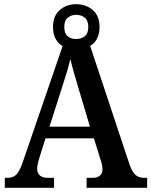

<svg xmlns="http://www.w3.org/2000/svg" viewBox="-20 -900 725 920"><path d="M3 0V-48H16Q42 -48 57.5 -62.5Q73 -77 89 -123L280 -679Q259 -691 246.5 -714Q234 -737 234 -771Q234 -824 266.5 -852Q299 -880 345 -880Q392 -880 424.5 -852Q457 -824 457 -771Q457 -738 445 -715Q433 -692 412 -680L601 -111Q614 -74 630 -61Q646 -48 670 -48H685V0H395V-48H427Q445 -48 458 -58Q471 -68 471 -89Q471 -99 468.5 -111.5Q466 -124 462 -134L430 -237H198L169 -145Q165 -133 161.5 -117.5Q158 -102 158 -90Q158 -70 171.5 -59Q185 -48 206 -48H239V0ZM345 -713Q369 -713 386 -726Q403 -739 403 -771Q403 -802 386 -815.5Q369 -829 345 -829Q322 -829 305 -815.5Q288 -802 288 -771Q288 -740 304 -726.5Q320 -713 345 -713ZM217 -293H411L360 -464Q348 -503 336.5 -543.5Q325 -584 317 -617Q310 -586 298 -547Q286 -508 274 -471Z"/></svg>

Font: Noto Serif Tamil SemiCondensed SemiBold
Style: Regular
Weight: 600
Width: 4
Designer: Indian Type Foundry, Tom Grace, and the Monotype Design Team
Foundry: Monotype Imaging Inc.
Version: Version 2.004; ttfautohint (v1.8.4.7-5d5b)